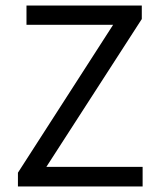

<svg xmlns="http://www.w3.org/2000/svg" viewBox="-20 -676 579 696"><path d="M45 0V-50L390 -586H76V-656H494V-607L148 -71H497V0Z"/></svg>

Font: Source Sans Pro
Style: Regular
Weight: 400
Designer: Paul D. Hunt
Foundry: Adobe Systems Incorporated
Version: Version 2.021;PS 2.000;hotconv 1.0.86;makeotf.lib2.5.63406